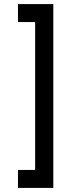

<svg xmlns="http://www.w3.org/2000/svg" viewBox="-20 -820 369 940"><path d="M68 100V12H152V-712H68V-800H241V100Z"/></svg>

Font: Oak Sans Medium
Style: Regular
Weight: 500
Designer: Erik Kennedy, Walven
Foundry: Erik Kennedy, Walven
Version: Version 1.000